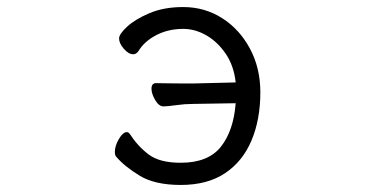

<svg xmlns="http://www.w3.org/2000/svg" viewBox="-20 -507 1040 545"><path d="M527 -212Q505 -212 480 -208.5Q455 -205 444 -205Q431 -205 420.5 -223Q410 -241 410 -255Q410 -271 423 -271Q431 -271 455.5 -270.5Q480 -270 504 -270H526L649 -273Q644 -320 621 -354Q598 -388 566 -406.5Q534 -425 500 -425Q458 -425 424 -407.5Q390 -390 373 -362Q367 -353 358 -353Q345 -353 331.5 -368.5Q318 -384 318 -398Q318 -410 340.5 -431Q363 -452 404 -469.5Q445 -487 500 -487Q561 -487 610.5 -455.5Q660 -424 689.5 -369Q719 -314 719 -245Q719 -168 694 -108.5Q669 -49 619 -15.5Q569 18 493 18Q420 18 377 -8Q334 -34 310 -62Q306 -66 306 -76Q306 -93 317.5 -112.5Q329 -132 340 -132Q345 -132 349 -126Q371 -92 402 -68.5Q433 -45 493 -45Q571 -45 607 -90.5Q643 -136 649 -214Z"/></svg>

Font: Moon Stars Kai T HW
Style: Regular
Weight: 400
Designer: GuiWonder
Version: Version 1.101